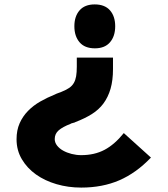

<svg xmlns="http://www.w3.org/2000/svg" viewBox="-20 -840 759 870"><path d="M502 -721Q502 -676 478.5 -648.5Q455 -621 410 -621Q364 -621 340.5 -648.5Q317 -676 317 -721Q317 -766 340.5 -793Q364 -820 409 -820Q455 -820 478.5 -793Q502 -766 502 -721ZM664 -126Q597 -56 520.5 -23Q444 10 348 10Q289 10 236 -5.5Q183 -21 143 -49.5Q103 -78 79 -118.5Q55 -159 55 -209Q55 -250 69 -281.5Q83 -313 107 -337.5Q131 -362 162.5 -380Q194 -398 229 -412Q230 -413 235 -415Q240 -417 245.5 -419Q251 -421 255.5 -422.5Q260 -424 261 -425Q281 -433 294 -442Q307 -451 314.5 -464Q322 -477 325 -494.5Q328 -512 328 -538V-579H492V-527Q492 -476 481 -438Q470 -400 449 -371.5Q428 -343 396 -323Q364 -303 322 -287Q320 -285 311 -283Q302 -281 300 -279Q264 -265 246 -249.5Q228 -234 228 -210Q228 -194 238.5 -180.5Q249 -167 266 -157.5Q283 -148 304.5 -142.5Q326 -137 348 -137Q408 -137 453.5 -161Q499 -185 541 -237Z"/></svg>

Font: TypoPRO Sinkin Sans
Style: 700 Bold
Weight: 700
Designer: Keith Bates
Foundry: K-Type
Version: Sinkin Sans (version 1.0)  by Keith Bates   •   © 2014   www